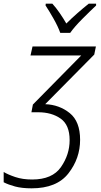

<svg xmlns="http://www.w3.org/2000/svg" viewBox="-95 -785 549 1045"><path d="M77 240Q214 240 277.5 158.5Q341 77 341 -24Q341 -124 284.5 -169.5Q228 -215 151 -218L418 -488L427 -532H82L71 -483H347L84 -216L76 -174H113Q186 -174 235 -139.5Q284 -105 284 -22Q284 56 237 124Q190 192 80 192Q28 192 -12 178.5Q-52 165 -75 151V207Q-50 220 -13 230Q24 240 77 240ZM233 -606H287Q310 -639 354.5 -683.5Q399 -728 428 -755V-765H388Q359 -742 326.5 -713.5Q294 -685 266 -657Q250 -685 230 -714Q210 -743 190 -765H154L153 -755Q173 -725 197 -682.5Q221 -640 233 -606Z"/></svg>

Font: Noto Sans UI Light
Style: Italic
Weight: 300
Italic angle: -12°
Designer: Monotype Design Team
Foundry: Monotype Imaging Inc.
Version: Version 1.901